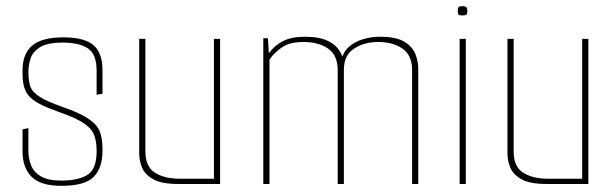

<svg xmlns="http://www.w3.org/2000/svg" viewBox="-20 -596 1996 622"><path d="M179 6Q111 6 82 -23.5Q53 -53 53 -106V-177L72 -181V-106Q72 -83 80.5 -61Q89 -39 112 -25Q135 -11 179 -11Q232 -11 262.5 -29Q293 -47 293 -106Q293 -151 277 -173Q261 -195 220 -214Q214 -217 198.5 -223Q183 -229 165 -235.5Q147 -242 132.5 -248Q118 -254 113 -257Q91 -268 78 -280.5Q65 -293 59 -311.5Q53 -330 53 -359V-368Q53 -422 84.5 -448.5Q116 -475 185 -475Q253 -475 282.5 -450Q312 -425 312 -369V-292L293 -289V-367Q293 -421 264.5 -439.5Q236 -458 184 -458Q132 -458 108.5 -442.5Q85 -427 78.5 -405Q72 -383 72 -364Q72 -324 82.5 -307Q93 -290 123 -274Q139 -266 160 -258Q181 -250 200.5 -243Q220 -236 230 -231Q278 -209 295 -185Q312 -161 312 -113V-107Q312 -52 283.5 -23Q255 6 179 6Z M557 0Q503 0 476 -15.5Q449 -31 440 -53.5Q431 -76 431 -98V-470H451V-105Q451 -56 482 -36.5Q513 -17 562 -17H673V-470H693V0Z M833 0V-472H848L851 -423Q868 -448 896 -462.5Q924 -477 968 -477Q1010 -477 1035.5 -466.5Q1061 -456 1074.5 -439Q1088 -422 1092 -403L1086 -400Q1091 -427 1110 -444Q1129 -461 1156 -469Q1183 -477 1210 -477Q1264 -477 1290.5 -460.5Q1317 -444 1326 -420Q1335 -396 1335 -374V0H1315V-369Q1315 -417 1284 -438.5Q1253 -460 1205 -460Q1160 -460 1127 -438.5Q1094 -417 1094 -370V0H1074V-369Q1074 -417 1043 -438.5Q1012 -460 963 -460Q919 -460 894 -443Q869 -426 853 -403V0Z M1469 0V-470H1489V0ZM1478 -546Q1468 -546 1465.5 -548.5Q1463 -551 1463 -560Q1463 -569 1465.5 -572.5Q1468 -576 1478 -576Q1488 -576 1491 -572.5Q1494 -569 1494 -560Q1494 -551 1491 -548.5Q1488 -546 1478 -546Z M1750 0Q1696 0 1669 -15.5Q1642 -31 1633 -53.5Q1624 -76 1624 -98V-470H1644V-105Q1644 -56 1675 -36.5Q1706 -17 1755 -17H1866V-470H1886V0Z"/></svg>

Font: Smooch Sans Thin Thin
Style: Regular
Weight: 250
Version: Version 1.010